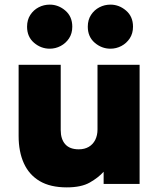

<svg xmlns="http://www.w3.org/2000/svg" viewBox="-20 -795 689 830"><path d="M268.5 15Q197.5 15 151.5 -12.2Q105.5 -39.5 83 -89.5Q60.5 -139.5 60.5 -207V-515H242.5V-232.5Q242.5 -193.5 262 -171.5Q281.5 -149.5 320.5 -149.5Q345.5 -149.5 363.8 -160.2Q382 -171 391.8 -190.5Q401.5 -210 401.5 -235.5V-515H583.5V0H428V-52.5Q405 -27 368.2 -6Q331.5 15 268.5 15ZM195 -584.5Q157 -584.5 127 -610.2Q97 -636 97 -679.5Q97 -709 111 -730.5Q125 -752 147.2 -763.5Q169.5 -775 195 -775Q232.5 -775 262.5 -749.2Q292.5 -723.5 292.5 -679.5Q292.5 -650.5 278.5 -629.2Q264.5 -608 242.2 -596.2Q220 -584.5 195 -584.5ZM457.5 -584.5Q419.5 -584.5 389.5 -610.2Q359.5 -636 359.5 -679.5Q359.5 -709 373.5 -730.5Q387.5 -752 409.8 -763.5Q432 -775 457.5 -775Q495 -775 525 -749.2Q555 -723.5 555 -679.5Q555 -650.5 541 -629.2Q527 -608 504.8 -596.2Q482.5 -584.5 457.5 -584.5Z"/></svg>

Font: Geologica Roman ExtraBold
Style: Regular
Weight: 800
Designer: Sindre Bremnes, Frode Helland
Foundry: Monokrom Skriftforlag AS
Version: Version 1.010;gftools[0.9.28]